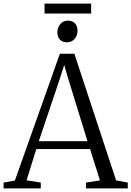

<svg xmlns="http://www.w3.org/2000/svg" viewBox="-26 -1049 732 1069"><path d="M57 -44 307.5 -750H388L620.5 -44.5L685.5 -32.5V0H453V-32.5L530.5 -44.5L475.5 -219H176L122 -45L201 -32.5V0H-6V-32.5ZM461 -263 354.5 -608.5 331.5 -687.5 306 -607 190 -263ZM345.5 -813.5Q322 -813.5 307.8 -828.2Q293.5 -843 293.5 -869.5Q293.5 -896 309.8 -915Q326 -934 352.5 -934H353.5Q377 -934 391.2 -919.2Q405.5 -904.5 405.5 -877.5Q405.5 -851 389.2 -832.2Q373 -813.5 346.5 -813.5ZM481.5 -1029V-973.5H222V-1029Z"/></svg>

Font: Merriweather 72pt Light
Style: Regular
Weight: 300
Version: Version 2.100